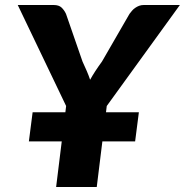

<svg xmlns="http://www.w3.org/2000/svg" viewBox="-20 -748 740 768"><path d="M404 -299H535.5L520.5 -182.5H389.5L367 0H204.5L227 -182.5H95.5L110.5 -299H241.5L244.5 -324L51 -728H194.5Q215.5 -728 226.2 -717.8Q237 -707.5 244 -692.5L310 -502Q320 -480.5 327.5 -463Q335 -445.5 340.5 -429Q358 -461 388 -502L498 -692.5Q502.5 -698.5 508 -705Q513.5 -711.5 520.8 -716.5Q528 -721.5 536.5 -724.8Q545 -728 555 -728H699.5L407 -324Z"/></svg>

Font: Lato ExtraBold
Style: Italic
Weight: 800
Italic angle: -7°
Designer: Lukasz Dziedzic with Adam Twardoch and Botio Nikoltchev
Foundry: tyPoland Lukasz Dziedzic
Version: Version 2.015; 2015-08-06; http://www.latofonts.com/